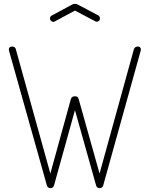

<svg xmlns="http://www.w3.org/2000/svg" viewBox="-20 -973 779 999"><path d="M242 6Q236 6 231 2.5Q226 -1 224 -8L27 -709Q26 -712 26 -715Q26 -721 28.5 -724.5Q31 -728 35 -729.5Q39 -731 43 -731Q49 -731 55 -727.5Q61 -724 62 -718L242 -70L348 -455Q351 -466 357 -469Q363 -472 370 -472Q378 -472 382.5 -469Q387 -466 390 -455L498 -70L677 -718Q679 -724 684.5 -727.5Q690 -731 696 -731Q701 -731 704.5 -729.5Q708 -728 710.5 -724.5Q713 -721 713 -715Q713 -712 712 -709L517 -8Q515 -1 510 2.5Q505 6 498 6Q492 6 487 2.5Q482 -1 480 -8L370 -400L261 -8Q259 -1 254 2.5Q249 6 242 6ZM258 -859Q251 -859 245.5 -864.5Q240 -870 240 -878Q240 -882 242.5 -886Q245 -890 249 -892L353 -948Q361 -953 370 -953Q379 -953 387 -948L491 -893Q496 -891 498 -886Q500 -881 500 -876Q500 -869 495 -864.5Q490 -860 483 -860Q481 -860 478.5 -861Q476 -862 474 -863L370 -918L266 -862Q264 -861 262 -860Q260 -859 258 -859Z"/></svg>

Font: Dosis ExtraLight ExtraLight
Style: Regular
Weight: 250
Version: Version 3.001; ttfautohint (v1.8.2)